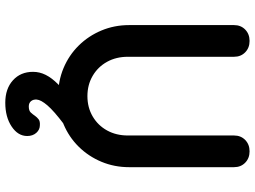

<svg xmlns="http://www.w3.org/2000/svg" viewBox="-139 -611 965 727"><g transform="rotate(90 343.5 -247.5)"><path d="M344 15Q287 15 238 -5.5Q189 -26 152.5 -63Q116 -100 95.5 -149Q75 -198 75 -254V-651Q75 -677 92 -693.5Q109 -710 135 -710Q161 -710 178 -693.5Q195 -677 195 -651V-249Q195 -205 214 -170.5Q233 -136 267 -116Q301 -96 344 -96Q387 -96 421 -116Q455 -136 474 -170.5Q493 -205 493 -249V-651Q493 -677 510 -693.5Q527 -710 553 -710Q579 -710 596 -693.5Q613 -677 613 -651V-254Q613 -198 592.5 -149Q572 -100 535.5 -63Q499 -26 450 -5.5Q401 15 344 15ZM369 215Q316 215 284 186Q252 157 252 110Q252 85 263.5 62Q275 39 298.5 15.5Q322 -8 359 -34L449 -6Q400 31 379 55.5Q358 80 357 96Q356 109 363 117.5Q370 126 383 126Q399 126 406 118.5Q413 111 419 102Q424 95 431.5 89Q439 83 454 84Q471 84 483 97.5Q495 111 495 132Q495 167 459 191Q423 215 369 215Z"/></g></svg>

Font: National Park SemiBold
Style: Regular
Weight: 600
Designer: Andrea Herstowski, Ben Hoepner
Version: Version 1.009